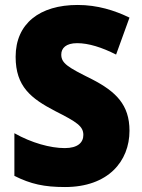

<svg xmlns="http://www.w3.org/2000/svg" viewBox="-20 -744 572 774"><path d="M502 -217C502 -322 447 -375 350 -425C253 -473 227 -489 227 -524C227 -550 246 -570 291 -570C337 -570 391 -553 448 -524L502 -673C442 -702 373 -724 293 -724C140 -724 43 -649 43 -515C43 -395 105 -347 203 -296C290 -252 316 -235 316 -200C316 -169 293 -147 241 -147C183 -147 107 -168 38 -207V-35C104 -2 158 10 242 10C416 10 502 -94 502 -217Z"/></svg>

Font: Noto Sans Kannada SemiCondensed Black
Style: Regular
Weight: 900
Width: 4
Designer: Jelle Bosma - Monotype Design Team
Foundry: Monotype Imaging Inc.
Version: Version 2.005